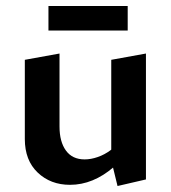

<svg xmlns="http://www.w3.org/2000/svg" viewBox="-20 -611 571 642"><path d="M214 7Q149 7 106 -34Q63 -75 63 -146V-411L179 -432V-188Q179 -137 200.5 -107.5Q222 -78 263 -78Q284 -78 307 -86Q330 -94 350 -109Q370 -124 382 -146L419 -121Q392 -80 359 -51.5Q326 -23 289.5 -8Q253 7 214 7ZM373 11 352 -75V-411L468 -432V-11ZM142 -509V-591H407V-509Z"/></svg>

Font: Ysabeau
Style: Bold
Weight: 700
Designer: Christian Thalmann (Catharsis Fonts)
Version: Version 2.000;gftools[0.9.27.dev2+g8671c4b]